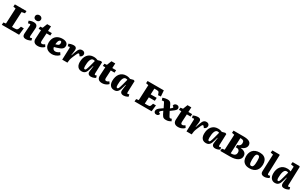

<svg xmlns="http://www.w3.org/2000/svg" viewBox="417 -3165 8789 5561"><g transform="rotate(30 4811.5 -385.0)"><path d="M26 -81 106 -92 130 -607 46 -624 52 -701H441L435 -624L331 -605L307 -94H399Q421 -94 442.5 -97.5Q464 -101 481 -117.5Q498 -134 509 -169L528 -229H624L598 0H20Z M735 -388Q737 -407 731.5 -417.5Q726 -428 713 -428Q701 -428 687.5 -424.5Q674 -421 656 -414L632 -491Q652 -502 693.5 -515.5Q735 -529 787 -529Q828 -529 858.5 -516Q889 -503 904.5 -473Q920 -443 916 -394L897 -132Q896 -112 901 -100Q906 -88 922 -88Q935 -88 948.5 -92.5Q962 -97 974 -103L993 -34Q978 -24 951 -13Q924 -2 892 6Q860 14 833 14Q787 14 760 0Q733 -14 722.5 -43.5Q712 -73 715 -119ZM727 -695Q727 -734 754.5 -760Q782 -786 828 -786Q858 -786 880.5 -774Q903 -762 916 -741.5Q929 -721 929 -695Q929 -656 901.5 -630Q874 -604 828 -604Q782 -604 754.5 -629.5Q727 -655 727 -695Z M1009 -509 1088 -517 1149 -673H1277L1269 -515H1396L1392 -432H1266L1252 -176Q1251 -142 1260 -121.5Q1269 -101 1301 -101Q1324 -101 1345.5 -111Q1367 -121 1390 -139L1432 -73Q1411 -49 1379.5 -29.5Q1348 -10 1308.5 2Q1269 14 1224 14Q1144 14 1103.5 -25.5Q1063 -65 1066 -139L1082 -432H1001Z M1754 -529Q1838 -529 1887 -494Q1936 -459 1936 -395Q1936 -365 1926.5 -340Q1917 -315 1894 -294.5Q1871 -274 1832.5 -256Q1794 -238 1734 -221L1648 -197Q1652 -165 1666 -144Q1680 -123 1701.5 -113Q1723 -103 1747 -103Q1769 -103 1792 -110Q1815 -117 1838 -130Q1861 -143 1882 -159L1930 -86Q1906 -60 1877.5 -41Q1849 -22 1817 -9.5Q1785 3 1754.5 8.5Q1724 14 1697 14Q1625 14 1569.5 -13.5Q1514 -41 1483 -94Q1452 -147 1452 -225Q1452 -323 1489 -391Q1526 -459 1594 -494Q1662 -529 1754 -529ZM1766 -395Q1766 -414 1761 -426Q1756 -438 1748 -443.5Q1740 -449 1729 -449Q1708 -449 1690.5 -433Q1673 -417 1661.5 -382Q1650 -347 1645 -287L1690 -300Q1715 -307 1731.5 -317.5Q1748 -328 1757 -346.5Q1766 -365 1766 -395Z M2054 -393Q2054 -405 2051.5 -416.5Q2049 -428 2033 -428Q2023 -428 2011 -424Q1999 -420 1986 -415L1965 -491Q1998 -507 2029.5 -515.5Q2061 -524 2088 -526.5Q2115 -529 2133 -529Q2179 -529 2205 -498.5Q2231 -468 2224 -415L2203 -247L2211 -246L2255 -375Q2272 -424 2291 -458.5Q2310 -493 2337 -511Q2364 -529 2407 -529Q2443 -529 2465 -515.5Q2487 -502 2497.5 -481.5Q2508 -461 2508 -440Q2508 -411 2490.5 -381.5Q2473 -352 2427 -335L2407 -363Q2395 -381 2386.5 -388Q2378 -395 2367 -395Q2359 -395 2351.5 -389.5Q2344 -384 2334.5 -368Q2325 -352 2311.5 -322.5Q2298 -293 2276 -244Q2261 -209 2251.5 -183.5Q2242 -158 2236 -138.5Q2230 -119 2227 -102Q2224 -85 2222 -66L2214 0H2040Z M3065 -133Q3064 -113 3068.5 -101.5Q3073 -90 3091 -90Q3102 -90 3115 -94Q3128 -98 3136 -103L3155 -35Q3143 -25 3118.5 -13Q3094 -1 3064 6.5Q3034 14 3004 14Q2970 14 2943 1.5Q2916 -11 2902.5 -37.5Q2889 -64 2895 -106L2918 -286L2907 -287L2880 -190Q2869 -148 2855.5 -111Q2842 -74 2822 -46Q2802 -18 2770.5 -2Q2739 14 2691 14Q2632 14 2593 -12Q2554 -38 2534 -84.5Q2514 -131 2514 -193Q2514 -267 2532.5 -329Q2551 -391 2587 -435.5Q2623 -480 2674.5 -504.5Q2726 -529 2793 -529Q2842 -529 2878 -519Q2914 -509 2933 -500L3036 -527L3078 -510ZM2746 -82Q2757 -82 2765.5 -88.5Q2774 -95 2783.5 -113.5Q2793 -132 2804.5 -169Q2816 -206 2833 -266L2878 -437Q2871 -441 2856 -445.5Q2841 -450 2824 -450Q2790 -450 2767 -427Q2744 -404 2730.5 -365Q2717 -326 2711 -276Q2705 -226 2705 -174Q2705 -136 2710 -116Q2715 -96 2724.5 -89Q2734 -82 2746 -82Z M3158 -509 3237 -517 3298 -673H3426L3418 -515H3545L3541 -432H3415L3401 -176Q3400 -142 3409 -121.5Q3418 -101 3450 -101Q3473 -101 3494.5 -111Q3516 -121 3539 -139L3581 -73Q3560 -49 3528.5 -29.5Q3497 -10 3457.5 2Q3418 14 3373 14Q3293 14 3252.5 -25.5Q3212 -65 3215 -139L3231 -432H3150Z M4153 -133Q4152 -113 4156.5 -101.5Q4161 -90 4179 -90Q4190 -90 4203 -94Q4216 -98 4224 -103L4243 -35Q4231 -25 4206.5 -13Q4182 -1 4152 6.5Q4122 14 4092 14Q4058 14 4031 1.5Q4004 -11 3990.5 -37.5Q3977 -64 3983 -106L4006 -286L3995 -287L3968 -190Q3957 -148 3943.5 -111Q3930 -74 3910 -46Q3890 -18 3858.5 -2Q3827 14 3779 14Q3720 14 3681 -12Q3642 -38 3622 -84.5Q3602 -131 3602 -193Q3602 -267 3620.5 -329Q3639 -391 3675 -435.5Q3711 -480 3762.5 -504.5Q3814 -529 3881 -529Q3930 -529 3966 -519Q4002 -509 4021 -500L4124 -527L4166 -510ZM3834 -82Q3845 -82 3853.5 -88.5Q3862 -95 3871.5 -113.5Q3881 -132 3892.5 -169Q3904 -206 3921 -266L3966 -437Q3959 -441 3944 -445.5Q3929 -450 3912 -450Q3878 -450 3855 -427Q3832 -404 3818.5 -365Q3805 -326 3799 -276Q3793 -226 3793 -174Q3793 -136 3798 -116Q3803 -96 3812.5 -89Q3822 -82 3834 -82Z M4569 -607 4485 -624 4491 -701H5034L5049 -505L4957 -496L4946 -533Q4937 -564 4926.5 -580Q4916 -596 4898.5 -602Q4881 -608 4852 -608H4771L4762 -410H4964L4959 -309H4759L4748 -94H4843Q4871 -94 4890.5 -99Q4910 -104 4922.5 -120Q4935 -136 4944 -169L4957 -210H5054L5030 0H4458L4466 -82L4546 -95Z M5448 -337 5493 -373Q5509 -386 5515 -396.5Q5521 -407 5518 -415Q5515 -423 5504 -430L5477 -446Q5483 -490 5511 -509.5Q5539 -529 5573 -529Q5617 -529 5637 -505.5Q5657 -482 5657 -454Q5657 -426 5641 -404Q5625 -382 5600 -362Q5575 -342 5546 -321L5478 -271L5550 -135Q5561 -114 5571.5 -103.5Q5582 -93 5601 -93Q5614 -93 5624.5 -97Q5635 -101 5644 -106L5676 -36Q5652 -20 5608 -4Q5564 12 5515 12Q5473 12 5446.5 3Q5420 -6 5402 -26.5Q5384 -47 5367 -79L5315 -183L5265 -144Q5241 -125 5234 -109.5Q5227 -94 5233 -83.5Q5239 -73 5254 -67L5281 -58Q5278 -29 5255.5 -6.5Q5233 16 5189 16Q5150 16 5129 -7.5Q5108 -31 5108 -59Q5108 -103 5138 -136Q5168 -169 5225 -207L5288 -250L5217 -393Q5208 -410 5200 -419Q5192 -428 5177 -428Q5166 -428 5154 -424.5Q5142 -421 5130 -417L5103 -495Q5115 -501 5140.5 -509Q5166 -517 5198.5 -523Q5231 -529 5262 -529Q5313 -529 5343 -511Q5373 -493 5394 -450Z M5702 -509 5781 -517 5842 -673H5970L5962 -515H6089L6085 -432H5959L5945 -176Q5944 -142 5953 -121.5Q5962 -101 5994 -101Q6017 -101 6038.5 -111Q6060 -121 6083 -139L6125 -73Q6104 -49 6072.5 -29.5Q6041 -10 6001.5 2Q5962 14 5917 14Q5837 14 5796.5 -25.5Q5756 -65 5759 -139L5775 -432H5694Z M6210 -393Q6210 -405 6207.5 -416.5Q6205 -428 6189 -428Q6179 -428 6167 -424Q6155 -420 6142 -415L6121 -491Q6154 -507 6185.5 -515.5Q6217 -524 6244 -526.5Q6271 -529 6289 -529Q6335 -529 6361 -498.5Q6387 -468 6380 -415L6359 -247L6367 -246L6411 -375Q6428 -424 6447 -458.5Q6466 -493 6493 -511Q6520 -529 6563 -529Q6599 -529 6621 -515.5Q6643 -502 6653.5 -481.5Q6664 -461 6664 -440Q6664 -411 6646.5 -381.5Q6629 -352 6583 -335L6563 -363Q6551 -381 6542.5 -388Q6534 -395 6523 -395Q6515 -395 6507.5 -389.5Q6500 -384 6490.5 -368Q6481 -352 6467.5 -322.5Q6454 -293 6432 -244Q6417 -209 6407.5 -183.5Q6398 -158 6392 -138.5Q6386 -119 6383 -102Q6380 -85 6378 -66L6370 0H6196Z M7221 -133Q7220 -113 7224.5 -101.5Q7229 -90 7247 -90Q7258 -90 7271 -94Q7284 -98 7292 -103L7311 -35Q7299 -25 7274.5 -13Q7250 -1 7220 6.5Q7190 14 7160 14Q7126 14 7099 1.5Q7072 -11 7058.5 -37.5Q7045 -64 7051 -106L7074 -286L7063 -287L7036 -190Q7025 -148 7011.5 -111Q6998 -74 6978 -46Q6958 -18 6926.5 -2Q6895 14 6847 14Q6788 14 6749 -12Q6710 -38 6690 -84.5Q6670 -131 6670 -193Q6670 -267 6688.5 -329Q6707 -391 6743 -435.5Q6779 -480 6830.5 -504.5Q6882 -529 6949 -529Q6998 -529 7034 -519Q7070 -509 7089 -500L7192 -527L7234 -510ZM6902 -82Q6913 -82 6921.5 -88.5Q6930 -95 6939.5 -113.5Q6949 -132 6960.5 -169Q6972 -206 6989 -266L7034 -437Q7027 -441 7012 -445.5Q6997 -450 6980 -450Q6946 -450 6923 -427Q6900 -404 6886.5 -365Q6873 -326 6867 -276Q6861 -226 6861 -174Q6861 -136 6866 -116Q6871 -96 6880.5 -89Q6890 -82 6902 -82Z M7961 -550Q7961 -514 7942.5 -480Q7924 -446 7888 -418.5Q7852 -391 7799 -375V-370Q7891 -360 7941 -319Q7991 -278 7991 -205Q7991 -156 7968 -118Q7945 -80 7901.5 -53.5Q7858 -27 7796 -13.5Q7734 0 7655 0H7327L7333 -80L7420 -94L7443 -607L7359 -624L7365 -701H7705Q7832 -701 7896.5 -664Q7961 -627 7961 -550ZM7664 -394Q7699 -402 7723.5 -418Q7748 -434 7760.5 -459.5Q7773 -485 7773 -520Q7773 -570 7745.5 -591.5Q7718 -613 7660 -613H7645L7622 -92H7642Q7686 -92 7720.5 -103.5Q7755 -115 7774.5 -141.5Q7794 -168 7794 -214Q7794 -248 7782 -270Q7770 -292 7748 -304Q7726 -316 7698 -316Q7684 -316 7676.5 -315Q7669 -314 7662 -313Z M8305 16Q8217 16 8160.5 -16Q8104 -48 8076.5 -105Q8049 -162 8049 -237Q8049 -297 8065 -350Q8081 -403 8116.5 -444Q8152 -485 8209 -508.5Q8266 -532 8346 -532Q8430 -532 8486 -501.5Q8542 -471 8570 -415Q8598 -359 8598 -280Q8598 -223 8583 -169.5Q8568 -116 8533.5 -74.5Q8499 -33 8442.5 -8.5Q8386 16 8305 16ZM8316 -69Q8355 -69 8373 -99.5Q8391 -130 8396 -178.5Q8401 -227 8401 -281Q8401 -328 8397 -365Q8393 -402 8378 -423Q8363 -444 8332 -444Q8311 -444 8295 -433Q8279 -422 8268.5 -397.5Q8258 -373 8253 -332.5Q8248 -292 8248 -233Q8248 -182 8253.5 -145.5Q8259 -109 8273.5 -89Q8288 -69 8316 -69Z M8702 -672 8616 -688 8626 -767H8859L8877 -756L8856 -131Q8855 -114 8862 -101Q8869 -88 8890 -88Q8901 -88 8914 -92Q8927 -96 8937 -101L8957 -34Q8947 -27 8922.5 -15.5Q8898 -4 8866.5 5Q8835 14 8803 14Q8763 14 8734.5 2Q8706 -10 8691.5 -36Q8677 -62 8679 -103Z M9531 -135Q9530 -113 9534.5 -101.5Q9539 -90 9556 -90Q9567 -90 9580.5 -94Q9594 -98 9604 -103L9623 -35Q9612 -26 9589 -14.5Q9566 -3 9534.5 5.5Q9503 14 9467 14Q9401 14 9378 -20.5Q9355 -55 9361 -108L9385 -287L9374 -289L9343 -182Q9332 -144 9319 -109Q9306 -74 9286 -46Q9266 -18 9235 -2Q9204 14 9156 14Q9118 14 9086 0Q9054 -14 9030 -41.5Q9006 -69 8993 -110Q8980 -151 8980 -206Q8980 -275 8998.5 -334Q9017 -393 9052.5 -437Q9088 -481 9140.5 -505Q9193 -529 9262 -529Q9308 -529 9338.5 -521Q9369 -513 9388 -504L9396 -668L9293 -689L9304 -767H9531L9550 -748ZM9209 -82Q9220 -82 9229.5 -87.5Q9239 -93 9247.5 -110Q9256 -127 9267.5 -161Q9279 -195 9294 -252L9344 -437Q9337 -441 9327 -444Q9317 -447 9307.5 -449Q9298 -451 9287 -451Q9254 -451 9231 -428.5Q9208 -406 9195 -366.5Q9182 -327 9176 -276.5Q9170 -226 9170 -171Q9170 -132 9178 -107Q9186 -82 9209 -82Z"/></g></svg>

Font: Literata ExtraBold
Style: Italic
Weight: 800
Italic angle: -2°
Designer: Latin by Veronika Burian and Jose Scaglione. Greek by Irene Vlachou. Cyrillic by Vera Evstafieva
Foundry: TypeTogether
Version: Version 3.002